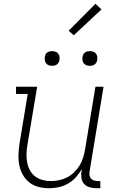

<svg xmlns="http://www.w3.org/2000/svg" viewBox="-20 -990 640 1018"><path d="M240 8Q212 8 184.5 1Q157 -6 136 -22.5Q115 -39 101.5 -62.5Q88 -86 82.5 -113Q77 -140 78 -168.5Q79 -197 83 -226L127 -492H65V-530H177L125 -219Q121 -196 120.5 -173Q120 -150 124 -128.5Q128 -107 138.5 -87.5Q149 -68 166 -55Q183 -42 204.5 -36Q226 -30 249 -30Q271 -30 293 -34.5Q315 -39 335.5 -49.5Q356 -60 373 -76.5Q390 -93 402 -112.5Q414 -132 420.5 -153.5Q427 -175 431 -197L486 -530H529L455 -81Q453 -71 454.5 -61Q456 -51 462 -44Q468 -37 477.5 -33.5Q487 -30 497 -30H512V8H491Q473 8 455.5 3Q438 -2 426.5 -14.5Q415 -27 412 -45Q409 -63 412 -81L414 -95Q401 -71 382.5 -50.5Q364 -30 340.5 -16.5Q317 -3 291 2.5Q265 8 240 8ZM456 -641Q447 -641 438.5 -644Q430 -647 424.5 -654Q419 -661 417.5 -670.5Q416 -680 418 -690Q419 -696 422 -702Q425 -708 431 -712Q437 -716 443.5 -717.5Q450 -719 456 -719Q466 -719 474.5 -716Q483 -713 488.5 -706Q494 -699 495.5 -689.5Q497 -680 495 -670Q494 -664 490.5 -658Q487 -652 481.5 -648Q476 -644 469.5 -642.5Q463 -641 456 -641ZM256 -641Q247 -641 238.5 -644Q230 -647 224.5 -654Q219 -661 217.5 -670.5Q216 -680 218 -690Q219 -696 222 -702Q225 -708 231 -712Q237 -716 243.5 -717.5Q250 -719 256 -719Q266 -719 274.5 -716Q283 -713 288.5 -706Q294 -699 295.5 -689.5Q297 -680 295 -670Q294 -664 290.5 -658Q287 -652 281.5 -648Q276 -644 269.5 -642.5Q263 -641 256 -641ZM371 -803 344 -827 486 -970 518 -940Z"/></svg>

Font: Iosevka Curly Slab XLtEx
Style: Italic
Weight: 200
Width: 7
Italic angle: -9°
Monospace: yes
Designer: Belleve Invis
Foundry: Belleve Invis
Version: Version 11.1.0; ttfautohint (v1.8.3)